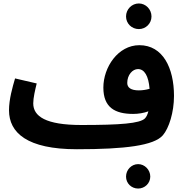

<svg xmlns="http://www.w3.org/2000/svg" viewBox="-20 -841 1064 1109"><path d="M782 -673C822 -673 855 -705 855 -746C855 -787 822 -821 782 -821C741 -821 708 -787 708 -746C708 -705 741 -673 782 -673ZM424 21C702 21 870 0 921 -60C956 -101 985 -192 985 -287C985 -448 921 -580 785 -580C662 -580 577 -453 577 -335C577 -221 643 -183 749 -183C779 -183 810 -188 837 -198C832 -179 826 -166 817 -157C788 -128 676 -119 450 -119C244 -119 172 -169 172 -244C172 -276 183 -322 192 -359L67 -388C52 -337 32 -267 32 -204C32 -74 137 21 424 21ZM715 -362C715 -408 745 -442 777 -442C814 -442 838 -403 844 -328C823 -322 801 -319 782 -319C736 -319 715 -335 715 -362ZM778 248C816 248 848 218 848 179C848 140 816 107 778 107C739 107 708 140 708 179C708 218 739 248 778 248Z"/></svg>

Font: Noto Sans Arabic UI
Style: Bold
Weight: 700
Designer: Monotype Design Team, Nadine Chahine and Nizar Qandah
Foundry: Monotype Imaging Inc.
Version: Version 2.010